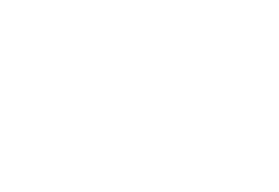

<svg xmlns="http://www.w3.org/2000/svg" viewBox="-20 -470 640 440"><path d="M400 -350Q400 -350 400 -350Q400 -350 400 -350Q400 -350 400 -350Q400 -350 400 -350Q400 -350 400 -350Q400 -350 400 -350Q400 -350 400 -350Q400 -350 400 -350Q400 -350 400 -350Q400 -350 400 -350Q400 -350 400 -350Q400 -350 400 -350ZM300 -250Q300 -250 300 -250Q300 -250 300 -250Q300 -250 300 -250Q300 -250 300 -250Q300 -250 300 -250Q300 -250 300 -250Q300 -250 300 -250Q300 -250 300 -250Q300 -250 300 -250Q300 -250 300 -250Q300 -250 300 -250Q300 -250 300 -250ZM200 -150Q200 -150 200 -150Q200 -150 200 -150Q200 -150 200 -150Q200 -150 200 -150Q200 -150 200 -150Q200 -150 200 -150Q200 -150 200 -150Q200 -150 200 -150Q200 -150 200 -150Q200 -150 200 -150Q200 -150 200 -150Q200 -150 200 -150ZM500 -450Q500 -450 500 -450Q500 -450 500 -450Q500 -450 500 -450Q500 -450 500 -450Q500 -450 500 -450Q500 -450 500 -450Q500 -450 500 -450Q500 -450 500 -450Q500 -450 500 -450Q500 -450 500 -450Q500 -450 500 -450Q500 -450 500 -450ZM400 -50Q400 -50 400 -50Q400 -50 400 -50Q400 -50 400 -50Q400 -50 400 -50Q400 -50 400 -50Q400 -50 400 -50Q400 -50 400 -50Q400 -50 400 -50Q400 -50 400 -50Q400 -50 400 -50Q400 -50 400 -50Q400 -50 400 -50ZM300 -50Q300 -50 300 -50Q300 -50 300 -50Q300 -50 300 -50Q300 -50 300 -50Q300 -50 300 -50Q300 -50 300 -50Q300 -50 300 -50Q300 -50 300 -50Q300 -50 300 -50Q300 -50 300 -50Q300 -50 300 -50Q300 -50 300 -50ZM100 -50Q100 -50 100 -50Q100 -50 100 -50Q100 -50 100 -50Q100 -50 100 -50Q100 -50 100 -50Q100 -50 100 -50Q100 -50 100 -50Q100 -50 100 -50Q100 -50 100 -50Q100 -50 100 -50Q100 -50 100 -50Q100 -50 100 -50ZM300 -450Q300 -450 300 -450Q300 -450 300 -450Q300 -450 300 -450Q300 -450 300 -450Q300 -450 300 -450Q300 -450 300 -450Q300 -450 300 -450Q300 -450 300 -450Q300 -450 300 -450Q300 -450 300 -450Q300 -450 300 -450Q300 -450 300 -450ZM500 -150Q500 -150 500 -150Q500 -150 500 -150Q500 -150 500 -150Q500 -150 500 -150Q500 -150 500 -150Q500 -150 500 -150Q500 -150 500 -150Q500 -150 500 -150Q500 -150 500 -150Q500 -150 500 -150Q500 -150 500 -150Q500 -150 500 -150ZM500 -250Q500 -250 500 -250Q500 -250 500 -250Q500 -250 500 -250Q500 -250 500 -250Q500 -250 500 -250Q500 -250 500 -250Q500 -250 500 -250Q500 -250 500 -250Q500 -250 500 -250Q500 -250 500 -250Q500 -250 500 -250Q500 -250 500 -250ZM200 -450Q200 -450 200 -450Q200 -450 200 -450Q200 -450 200 -450Q200 -450 200 -450Q200 -450 200 -450Q200 -450 200 -450Q200 -450 200 -450Q200 -450 200 -450Q200 -450 200 -450Q200 -450 200 -450Q200 -450 200 -450Q200 -450 200 -450ZM100 -350Q100 -350 100 -350Q100 -350 100 -350Q100 -350 100 -350Q100 -350 100 -350Q100 -350 100 -350Q100 -350 100 -350Q100 -350 100 -350Q100 -350 100 -350Q100 -350 100 -350Q100 -350 100 -350Q100 -350 100 -350Q100 -350 100 -350ZM100 -250Q100 -250 100 -250Q100 -250 100 -250Q100 -250 100 -250Q100 -250 100 -250Q100 -250 100 -250Q100 -250 100 -250Q100 -250 100 -250Q100 -250 100 -250Q100 -250 100 -250Q100 -250 100 -250Q100 -250 100 -250Q100 -250 100 -250Z"/></svg>

Font: TINY 5x3
Style: Regular
Weight: 400
Designer: Jack Halten Fahnestock
Foundry: Velvetyne Type Foundry
Version: Version 1.002